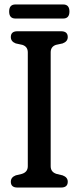

<svg xmlns="http://www.w3.org/2000/svg" viewBox="-20 -840 352 860"><path d="M207 -95.5Q207 -69 233.5 -61L260.5 -54.5Q283.5 -46 283.5 -26Q283.5 0 253.5 0H58Q28.5 0 28.5 -26Q28.5 -46 50.5 -54.5L77.5 -61Q104.5 -69 104.5 -95.5V-605.5Q104.5 -631 80.5 -639L50.5 -645.5Q28.5 -654 28.5 -674Q28.5 -700 58 -700H253.5Q283.5 -700 283.5 -674Q283.5 -654 260.5 -645.5L230.5 -639Q207 -631 207 -605.5ZM21 -788.5Q21 -820 49 -820H263Q291 -820 291 -788.5Q291 -757 263 -757H49Q21 -757 21 -788.5Z"/></svg>

Font: Fraunces 144pt S100
Style: Regular
Weight: 400
Version: Version 1.000; ttfautohint (v1.8.3)